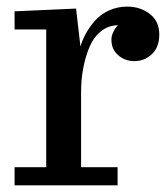

<svg xmlns="http://www.w3.org/2000/svg" viewBox="-20 -558 506 578"><path d="M334 0H23.9V-54.7H119.1V-469.2H23.9V-523.9L209 -532.2L222.2 -418Q228 -438 238.8 -457.5Q249.5 -477.1 266.4 -496.1Q283.2 -515.1 308.3 -526.6Q333.5 -538.1 362.8 -538.1Q402.3 -538.1 430.9 -516.1Q459.5 -494.1 459.5 -454.1Q459.5 -416 437.3 -395Q415 -374 384.8 -374Q356.4 -374 335.9 -391.6Q315.4 -409.2 315.4 -439Q315.4 -449.2 320.3 -460Q325.2 -470.7 330.1 -476.6L335.4 -481.9Q306.2 -481.9 283.7 -463.6Q261.2 -445.3 248.8 -415Q236.3 -384.8 230.2 -350.8Q224.1 -316.9 224.1 -280.8V-54.7H334Z"/></svg>

Font: Trocchi
Style: Regular
Weight: 400
Designer: vernon adams
Version: Version 1.0; ttfautohint (v0.8) -l 6 -r 50 -G 100